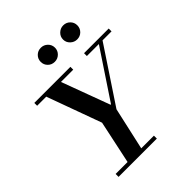

<svg xmlns="http://www.w3.org/2000/svg" viewBox="-265 -1140 1294 1294"><g transform="rotate(-45 382.0 -493.0)"><path d="M292 -314 132 -754H272L419 -357ZM361 -309 410 -382H414L648 -734H683L401 -309ZM212 0 289 -362H423L342 0ZM104 0V-28H469V0ZM55 -727V-754H399V-727ZM529 -727V-754H764V-727ZM562 -852Q535 -852 514.5 -871.5Q494 -891 494 -919Q494 -947 514.5 -966.5Q535 -986 562 -986Q591 -986 610.5 -966.5Q630 -947 630 -919Q630 -891 610.5 -871.5Q591 -852 562 -852ZM349 -852Q320 -852 300.5 -871.5Q281 -891 281 -919Q281 -947 300.5 -966.5Q320 -986 349 -986Q377 -986 397 -966.5Q417 -947 417 -919Q417 -891 397 -871.5Q377 -852 349 -852Z"/></g></svg>

Font: Libre Bodoni Medium
Style: Italic
Weight: 500
Italic angle: -13°
Designer: Pablo Impallari, Rodrigo Fuenzalida
Foundry: Impallari Type
Version: Version 2.005;gftools[0.9.23]